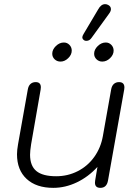

<svg xmlns="http://www.w3.org/2000/svg" viewBox="-20 -896 660 926"><path d="M62 -152Q62 -172 67 -200L114 -464Q117 -482 127 -491Q137 -500 152 -500Q177 -500 177 -475Q177 -468 176 -464L130 -200Q125 -168 125 -150Q125 -96 155.5 -71Q186 -46 251 -46Q307 -46 355 -70.5Q403 -95 434.5 -139Q466 -183 476 -239L516 -464Q519 -482 529 -491Q539 -500 554 -500Q580 -500 580 -474Q580 -468 579 -464L501 -26Q495 10 464 10Q438 10 438 -15Q438 -22 439 -26L450 -91Q406 -43 350.5 -16.5Q295 10 237 10Q155 10 108.5 -33Q62 -76 62 -152ZM377 -716Q377 -722 383 -732L453 -850Q467 -876 487 -876Q495 -876 502 -872Q515 -865 515 -852Q515 -842 506 -830L422 -714Q412 -699 397 -699Q390 -699 387 -701Q377 -707 377 -716ZM232 -637Q232 -657 249.5 -674Q267 -691 288 -691Q304 -691 315 -679.5Q326 -668 326 -652Q326 -632 309 -615.5Q292 -599 272 -599Q255 -599 243.5 -610Q232 -621 232 -637ZM434 -637Q434 -657 451.5 -674Q469 -691 490 -691Q506 -691 517 -679.5Q528 -668 528 -652Q528 -632 511 -615.5Q494 -599 473 -599Q457 -599 445.5 -610Q434 -621 434 -637Z"/></svg>

Font: Kodchasan Light
Style: Italic
Weight: 300
Italic angle: -10°
Version: Version 1.000; ttfautohint (v1.6)